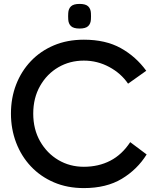

<svg xmlns="http://www.w3.org/2000/svg" viewBox="-20 -949 810 982"><path d="M409 13Q324 13 255.5 -16.5Q187 -46 138 -98Q89 -150 62.5 -219.5Q36 -289 36 -368Q36 -448 62.5 -516.5Q89 -585 138 -636.5Q187 -688 255.5 -717Q324 -746 409 -746Q520 -746 597.5 -703Q675 -660 728 -587L635 -521Q599 -574 538.5 -606.5Q478 -639 409 -639Q337 -639 278.5 -605Q220 -571 185 -509.5Q150 -448 150 -368Q150 -288 185 -226.5Q220 -165 278.5 -130.5Q337 -96 409 -96Q484 -96 544 -127Q604 -158 646 -222L730 -159Q682 -82 603 -34.5Q524 13 409 13ZM387 -803Q356 -803 343 -815.5Q330 -828 329 -850Q328 -866 329 -882Q330 -904 343 -916.5Q356 -929 387 -929Q418 -929 431 -916.5Q444 -904 445 -882Q446 -866 445 -850Q444 -828 431 -815.5Q418 -803 387 -803Z"/></svg>

Font: Kreadon Light
Style: Bold
Weight: 600
Designer: Reiya WATANABE
Foundry: StudioGnu
Version: Version 1.003; ttfautohint (v1.8.4.7-5d5b);gftools[0.9.32]